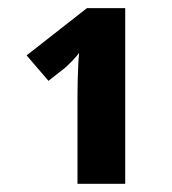

<svg xmlns="http://www.w3.org/2000/svg" viewBox="-20 -864 419 468"><path d="M285.2 -844.2V-416H168.9V-633.8Q168.9 -647 169.4 -668.2Q169.9 -689.5 170.9 -708.5Q171.9 -727.5 172.9 -734.9Q167 -727.1 155.8 -715.3Q144.5 -703.6 136.2 -696.8L98.1 -667L44.9 -729L191.9 -844.2Z"/></svg>

Font: Open Sans
Style: Bold
Weight: 700
Designer: Monotype Design Team
Foundry: Monotype Imaging Inc.
Version: Version 3.000; ttfautohint (v1.8.4)